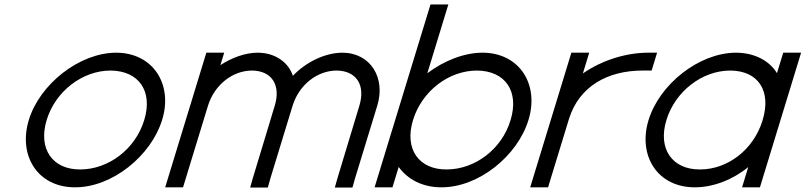

<svg xmlns="http://www.w3.org/2000/svg" viewBox="-20 -819 3608 860"><path d="M109.2 -282C157.8 -441 333.8 -582 499.7 -583C666.5 -583 755.5 -440 706.2 -282C657.3 -122 483 21 315.4 20C148.6 20 60.3 -122 109.2 -282ZM189.2 -282C149.5 -152 215.3 -59 339.8 -60C465.2 -60 587.2 -151 626.2 -282C665.7 -411 601.5 -502 475.3 -503C349.9 -503 228.7 -411 189.2 -282Z M1291.9 -479.5C1349.6 -540.3 1434.9 -582.4 1512.7 -583C1641.5 -583 1708.2 -468 1669.6 -345L1570.3 -20L1558.7 21H1479.7L1491 -19L1589.5 -345C1618.2 -439 1575.4 -502 1488.3 -503C1401.5 -503 1320.3 -439.8 1291 -346.8L1290.5 -345L1278.2 -305L1191.1 -20L1179.7 21H1100.6L1111.8 -19L1198.4 -305H1198.2L1210.5 -345C1239.2 -439 1196.4 -502 1109.3 -503C1021.9 -503 940.2 -439 911.5 -345L899.2 -305L812.1 -20L799.9 20H719.9L732.1 -20L819.2 -305L831.5 -345L892 -543L904.2 -583H984.2L972 -543L967.2 -527.3C1019.5 -561.3 1078.5 -582.6 1133.7 -583C1212 -583 1271.6 -540.5 1291.9 -479.5Z M1749.9 -281 1896 -759 1908.3 -799H1988.3L1976 -759L1894.1 -490.9C1968.2 -546.8 2057.2 -582.5 2140.7 -583C2307.5 -583 2396.5 -440 2346.9 -281C2298 -121 2124 21 1956.4 20C1872.7 20 1805.6 -15.5 1765.8 -71.2L1750.1 -20L1737.9 20H1657.9L1670.1 -20ZM1829.9 -281C1790.2 -151 1856.3 -59 1980.8 -60C2106.2 -60 2227.9 -150 2266.9 -281C2306.7 -411 2242.5 -502 2116.3 -503C1990.9 -503 1870 -412 1829.9 -281Z M2590.8 -490C2676.6 -549.8 2785.5 -583 2883.2 -583H2923.2L2898.8 -503H2858.8C2701.3 -503 2574.4 -432.5 2528.7 -286.8L2527.2 -282L2515 -242L2447.1 -20L2434.9 20H2354.9L2367.1 -20L2435 -242L2447.2 -282C2447.6 -283.3 2448 -284.6 2448.4 -285.9L2527 -543L2539.2 -583H2619.2L2607 -543Z M2884.9 -281C2933.8 -441 3109.8 -582 3275.7 -583C3359.3 -583 3426.3 -547.1 3460.2 -491.3L3476 -543L3488.2 -583H3568.2L3556 -543L3477.1 -284.8L3475.9 -281L3396.1 -20L3383.9 20H3303.9L3316.1 -20L3331.6 -70.8C3264 -15.1 3175.3 20.5 3091.4 20C2924.6 20 2836.3 -122 2884.9 -281ZM2964.9 -281C2925.5 -152 2991.3 -59 3115.8 -60C3239.7 -60 3354.5 -148.8 3394.5 -276.3L3395.9 -281C3435.7 -411 3377.5 -502 3251.3 -503C3125.9 -503 3004.7 -411 2964.9 -281Z"/></svg>

Font: Nordica Plus
Style: NordicaClassicLtExtObl
Weight: 300
Version: Version 1.01